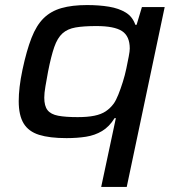

<svg xmlns="http://www.w3.org/2000/svg" viewBox="-20 -538 715 759"><path d="M380 201 438 -71H433Q412 -37 383.5 -20Q355 -3 320 2.5Q285 8 243 8Q176 8 134.5 -5Q93 -18 73.5 -50Q54 -82 54 -138Q54 -164 57.5 -194.5Q61 -225 69 -263Q85 -338 104.5 -388Q124 -438 152.5 -466Q181 -494 223 -506Q265 -518 324 -518Q372 -518 411 -511.5Q450 -505 477 -488.5Q504 -472 515 -440H520L541 -510H631L481 201ZM287 -75Q326 -75 353 -80.5Q380 -86 398 -98Q416 -110 430 -129Q439 -142 448 -164.5Q457 -187 465.5 -214Q474 -241 479.5 -267.5Q485 -294 489 -315Q493 -336 493 -346Q493 -395 462.5 -415Q432 -435 361 -435Q311 -435 279 -429.5Q247 -424 227 -406Q207 -388 194.5 -352Q182 -316 170 -255Q164 -222 159.5 -196Q155 -170 155 -152Q155 -119 168 -102.5Q181 -86 210 -80.5Q239 -75 287 -75Z"/></svg>

Font: Saira Expanded Medium
Style: Italic
Weight: 500
Width: 7
Italic angle: -12°
Designer: Hector Gatti with collaboration of the Omnibus-Type team
Foundry: Omnibus-Type
Version: Version 1.101